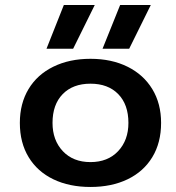

<svg xmlns="http://www.w3.org/2000/svg" viewBox="-20 -729 701 764"><path d="M234 -709H357L271 -535H165ZM458 -709H580L494 -535H388ZM59 -240Q59 -317 93.5 -374.5Q128 -432 192 -463.5Q256 -495 340 -495Q424 -495 487.5 -463.5Q551 -432 586 -374.5Q621 -317 621 -240Q621 -161 586 -103.5Q551 -46 487.5 -15.5Q424 15 340 15Q256 15 192.5 -15.5Q129 -46 94 -103.5Q59 -161 59 -240ZM491 -240Q491 -313 450.5 -354.5Q410 -396 340 -396Q270 -396 229.5 -354.5Q189 -313 189 -240Q189 -171 230 -127.5Q271 -84 340 -84Q409 -84 450 -127.5Q491 -171 491 -240Z"/></svg>

Font: Prompt Medium
Style: Regular
Weight: 500
Designer: Katatrad Team
Foundry: CadsonDemak
Version: Version 1.000